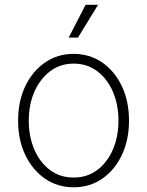

<svg xmlns="http://www.w3.org/2000/svg" viewBox="-20 -777 620 808"><path d="M290 11.2Q222.2 11.2 169.4 -25.1Q116.7 -61.5 86.4 -124.8Q56.2 -188 56.2 -269.5Q56.2 -351.1 86.4 -414.3Q116.7 -477.5 169.4 -513.9Q222.2 -550.3 290 -550.3Q357.4 -550.3 410.2 -513.9Q462.9 -477.5 492.9 -414.1Q522.9 -350.6 522.9 -269.5Q522.9 -188 492.9 -124.8Q462.9 -61.5 410.4 -25.1Q357.9 11.2 290 11.2ZM290 -29.8Q346.7 -29.8 389.2 -61.5Q431.6 -93.3 455.1 -147.7Q478.5 -202.1 478.5 -269.5Q478.5 -336.4 455.1 -390.9Q431.6 -445.3 389.2 -477.3Q346.7 -509.3 290 -509.3Q233.4 -509.3 190.9 -477.1Q148.4 -444.8 124.8 -390.9Q101.1 -336.9 101.1 -269.5Q101.1 -202.1 124.5 -147.7Q147.9 -93.3 190.4 -61.5Q232.9 -29.8 290 -29.8ZM269 -618.7 340.3 -756.8H392.6L308.1 -618.7Z"/></svg>

Font: Inter 16pt ExtraLight
Style: Regular
Weight: 250
Version: Version 4.001;git-66647c0bb